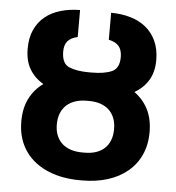

<svg xmlns="http://www.w3.org/2000/svg" viewBox="-53 -786 777 846"><g transform="rotate(5 335.5 -363.5)"><path d="M267 -737.2V-617.9Q236.9 -611.2 222.7 -594.6Q208.5 -578.1 208.8 -546.9Q209.5 -495.7 241.1 -481.9Q275.2 -467.3 328.5 -467.3H342.3Q398.1 -467.3 431.1 -481.9Q463.8 -496.4 463.8 -546.9Q463.4 -577.8 449.4 -594.5Q435.4 -611.2 404.5 -617.9V-737.2Q450.3 -736.9 489.7 -725.5Q529.1 -714.1 558.1 -690.7Q587 -667.3 603.7 -631.6Q620.4 -595.9 620.7 -546.9Q620.7 -494.3 598.7 -457.7Q576.7 -421.2 536.9 -398.4Q576.7 -369.7 597.8 -327.6Q619 -285.5 619 -227.6Q619 -171.2 598.7 -127.1Q578.5 -83.1 541.7 -52.6Q505 -22 454 -6Q403.1 9.9 341.6 9.9H331Q294.4 9.9 259.6 3.9Q224.8 -2.1 193.7 -14.7Q162.6 -27.3 136.7 -46.5Q110.8 -65.7 91.8 -92Q72.8 -118.3 62.3 -151.6Q51.8 -185 51.8 -226.2Q51.8 -284.8 73.2 -327.2Q94.5 -369.7 134.2 -398.4Q94.8 -421.2 73.3 -457.7Q51.8 -494.3 51.8 -546.9Q51.5 -595.9 68 -631.7Q84.5 -667.6 113.5 -690.9Q142.4 -714.1 181.8 -725.5Q221.2 -736.9 267 -737.2ZM208.8 -226.2Q208.8 -198.5 217.5 -177.4Q226.2 -156.2 242.2 -141.9Q258.2 -127.5 280.7 -120.2Q303.3 -112.9 331 -112.9H341.6Q369.3 -112.9 391.5 -120.2Q413.7 -127.5 429.3 -141.9Q445 -156.2 453.5 -177.7Q462 -199.2 462 -227.6Q462 -255.3 453.5 -276.6Q445 -297.9 429.3 -312.3Q413.7 -326.7 391.5 -334.2Q369.3 -341.6 341.6 -341.6H331Q302.9 -341.6 280.4 -334Q257.8 -326.3 241.8 -311.8Q225.9 -297.2 217.3 -275.6Q208.8 -253.9 208.8 -226.2Z"/></g></svg>

Font: Inter P
Style: Bold
Weight: 700
Designer: Rasmus Andersson
Foundry: rsms
Version: Version 3.018;git-588b23468